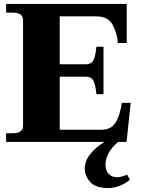

<svg xmlns="http://www.w3.org/2000/svg" viewBox="-20 -720 714 974"><path d="M625 166 639 192Q613 213 584.5 223.5Q556 234 531 234Q464 234 437 203Q410 172 410 135Q410 97 437.5 62Q465 27 510 0H11V-44H42Q71 -44 84 -53.5Q97 -63 97 -83V-617Q97 -637 84 -646.5Q71 -656 42 -656H11V-700H623V-502H578Q574 -551 551.5 -594Q529 -637 468 -637H283V-394H415Q445 -394 455 -416.5Q465 -439 469 -483H505V-242H469Q465 -286 455 -308.5Q445 -331 415 -331H283V-62H495Q544 -62 566.5 -98.5Q589 -135 598 -198H643L622 0H579Q515 55 515 117Q516 147 532 163Q548 179 575 179Q586 179 600 175Q614 171 625 166Z"/></svg>

Font: Taviraj Bold
Style: Regular
Weight: 700
Designer: Katatrad Team
Foundry: CadsonDemak
Version: Version 1.030